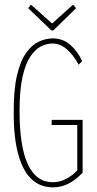

<svg xmlns="http://www.w3.org/2000/svg" viewBox="-20 -795 415 825"><path d="M208 10Q124 10 81.5 -71.5Q39 -153 39 -304Q38 -407 53 -471Q68 -535 93.5 -569.5Q119 -604 148.5 -617Q178 -630 206 -630Q251 -630 282.5 -602Q314 -574 333 -532L318 -517Q296 -558 267.5 -583Q239 -608 205 -608Q180 -608 155.5 -595.5Q131 -583 110 -551.5Q89 -520 76.5 -463.5Q64 -407 64 -319Q64 -12 207 -12Q237 -12 264.5 -26.5Q292 -41 312 -63V-258H202V-280H335V-53Q306 -22 274.5 -6Q243 10 208 10ZM294 -775 307 -760 209 -664H201L101 -760L113 -775L204 -694Z"/></svg>

Font: Inconsolata Condensed ExtraLight
Style: Regular
Weight: 200
Width: 3
Monospace: yes
Designer: Raph Levien, Cyreal, Brenton Simpson
Foundry: Raph Levien, Cyreal, Google
Version: Version 3.100; ttfautohint (v1.8.4.7-5d5b)